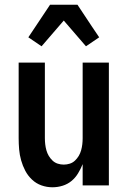

<svg xmlns="http://www.w3.org/2000/svg" viewBox="-20 -785 540 813"><path d="M202 8Q178 8 155.5 0Q133 -8 115.5 -24.5Q98 -41 87 -62Q76 -83 69.5 -106Q63 -129 61 -152.5Q59 -176 59 -200V-520H170V-200Q170 -187 171.5 -174Q173 -161 176.5 -148.5Q180 -136 186.5 -125Q193 -114 202.5 -105Q212 -96 224.5 -92Q237 -88 250 -88Q263 -88 275.5 -92Q288 -96 297.5 -105Q307 -114 313.5 -125Q320 -136 323.5 -148.5Q327 -161 328.5 -174Q330 -187 330 -200V-520H441V0H330V-90Q322 -70 310.5 -51Q299 -32 282.5 -18.5Q266 -5 245 1.5Q224 8 202 8ZM156 -589 100 -627 192 -765H308L369 -673L400 -627L344 -589L250 -698Z"/></svg>

Font: Iosevka Fixed
Style: Bold
Weight: 700
Monospace: yes
Designer: Belleve Invis
Foundry: Belleve Invis
Version: Version 32.3.0